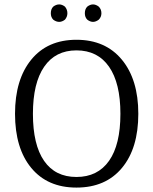

<svg xmlns="http://www.w3.org/2000/svg" viewBox="-20 -839 694 869"><path d="M221 -809Q234 -819 248 -819Q261 -819 274 -809Q285 -796 285 -779Q285 -763 274 -750Q261 -740 248 -740Q234 -740 221 -750Q210 -761 210 -779Q210 -798 221 -809ZM375 -809Q388 -819 401 -819Q414 -819 427 -809Q439 -797 439 -779Q439 -762 427 -750Q414 -740 401 -740Q388 -740 375 -750Q364 -761 364 -779Q364 -798 375 -809ZM525 -324Q525 -463 473.5 -537Q422 -611 326 -611Q231 -611 180 -537Q129 -463 129 -324Q129 -184 179.5 -111Q230 -38 326 -38Q422 -38 473.5 -111Q525 -184 525 -324ZM606 -324Q606 -168 532 -79Q458 10 326 10Q195 10 121.5 -79Q48 -168 48 -324Q48 -479 121.5 -569Q195 -659 326 -659Q457 -659 531.5 -569Q606 -479 606 -324Z"/></svg>

Font: Arsenal
Style: Regular
Weight: 400
Designer: Andrij Shevchenko
Foundry: Stairsfor.com
Version: Version 1.000